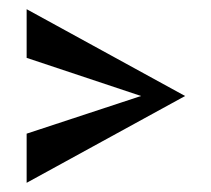

<svg xmlns="http://www.w3.org/2000/svg" viewBox="-20 -447 460 418"><path d="M38 -427 383 -238 38 -49V-156L287 -238L38 -321Z"/></svg>

Font: Darker Grotesque Light Black
Style: Regular
Weight: 900
Version: Version 1.000;gftools[0.9.28]